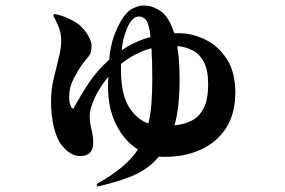

<svg xmlns="http://www.w3.org/2000/svg" viewBox="-20 -606 1040 700"><path d="M616.2 -148.9Q648.9 -151.9 677 -165.3Q705.1 -178.7 721.9 -210.2Q738.8 -241.7 738.8 -298.8Q738.8 -350.1 723.6 -379.4Q708.5 -408.7 682.9 -422.1Q657.2 -435.5 626 -438Q634.8 -388.7 634.8 -316.9Q634.8 -213.4 616.2 -148.9ZM420.9 -373V-356Q420.9 -263.2 449.5 -217Q478 -170.9 521 -155.8Q529.3 -189.9 532.2 -230Q535.2 -270 535.2 -318.8Q535.2 -386.7 532.2 -430.2Q503.4 -422.4 475.8 -408.4Q448.2 -394.5 420.9 -373ZM442.9 -502Q427.2 -464.4 423.8 -422.9Q428.7 -425.8 433.3 -429Q438 -432.1 442.9 -435.1Q460.4 -445.3 481.9 -454.8Q503.4 -464.4 528.8 -471.2Q523.9 -517.6 513.4 -531.7Q502.9 -545.9 486.8 -545.9Q473.6 -545.9 462.4 -534.2Q451.2 -522.5 442.9 -502ZM173.8 -549.8 179.2 -555.2Q209 -548.8 231.2 -538.1Q253.4 -527.3 267.1 -517.1Q287.1 -500.5 300.5 -477.8Q314 -455.1 314 -437Q314 -413.1 303.5 -400.9Q293 -388.7 276.9 -367.2Q265.1 -351.1 248.5 -319.1Q231.9 -287.1 231.9 -251Q231.9 -237.3 236.1 -224.6Q240.2 -211.9 247.1 -209Q273.9 -258.3 304 -303.7Q334 -349.1 377.9 -388.2Q383.8 -442.9 395.5 -474.6Q407.2 -506.3 421.9 -530.8Q440.9 -563.5 463.1 -574.7Q485.4 -585.9 503.9 -585.9Q535.6 -585.9 565.9 -565.2Q596.2 -544.4 615.2 -484.9Q619.6 -484.9 623.5 -484.9Q627.4 -484.9 631.8 -484.9Q680.7 -484.9 728 -461.9Q775.4 -439 806.6 -391.1Q837.9 -343.3 837.9 -269Q837.9 -191.9 804.4 -139.6Q771 -87.4 712.9 -60.8Q654.8 -34.2 581.1 -34.2Q575.7 -34.2 570.1 -34.2Q564.5 -34.2 559.1 -35.2Q526.9 4.9 475.6 29.3Q424.3 53.7 335 74.2L332 64.9Q438.5 6.8 482.9 -61Q433.6 -91.8 403.8 -151.1Q374 -210.4 374 -287.1Q374 -297.4 374 -307.1Q374 -316.9 375 -326.2Q343.3 -288.6 325.2 -249Q307.1 -209.5 307.1 -183.1Q307.1 -162.1 310.3 -148.2Q313.5 -134.3 316.7 -119.9Q319.8 -105.5 319.8 -83Q319.8 -62 308.3 -49.6Q296.9 -37.1 272 -37.1Q236.8 -37.1 206.1 -75.2Q188 -96.7 177 -139.6Q166 -182.6 166 -235.8Q166 -277.3 175.3 -317.6Q184.6 -357.9 193.8 -393.8Q203.1 -429.7 203.1 -458Q203.1 -487.3 192.4 -511.5Q181.6 -535.6 173.8 -549.8Z"/></svg>

Font: Source Han Serif JP Heavy
Style: Regular
Weight: 900
Designer: Ryoko NISHIZUKA  (kana & ideographs); Frank Grießhammer (Latin, Greek & Cyrillic); Wenlong ZHANG  (bopomofo); Sandoll Co
Foundry: Adobe Systems Incorporated
Version: Version 1.001;PS 1.001;hotconv 16.6.54;makeotf.lib2.5.65590